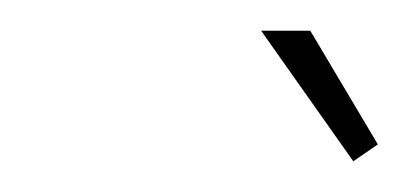

<svg xmlns="http://www.w3.org/2000/svg" viewBox="-20 -750 266 125"><path d="M150 -730H182L226 -656L210 -645Z"/></svg>

Font: Raleway Thin
Style: Italic
Weight: 100
Italic angle: -12°
Designer: Matt McInerney, Pablo Impallari, Rodrigo Fuenzalida
Foundry: Matt McInerney, Pablo Impallari, Rodrigo Fuenzalida
Version: Version 4.026